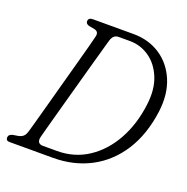

<svg xmlns="http://www.w3.org/2000/svg" viewBox="-126 -817 908 934"><g transform="rotate(20 328.5 -350.0)"><path d="M3 -16.5Q3 -33 24.5 -38L51.5 -42.5Q67 -45.5 76.5 -53.8Q86 -62 91.5 -81Q94.5 -91 105.5 -130.5Q116.5 -170 132 -227Q147.5 -284 164.8 -347.2Q182 -410.5 198 -468.8Q214 -527 225.2 -569Q236.5 -611 239.5 -625Q246.5 -652 221.5 -657.5L192 -663Q175 -668 175 -681.5Q175.5 -700 198.5 -700H409Q487.5 -700 547.2 -660.8Q607 -621.5 636.5 -551Q666 -480.5 654 -387.5Q637.5 -264 581.8 -177.2Q526 -90.5 439.8 -45.2Q353.5 0 246.5 0H21.5Q3 0 3 -16.5ZM253 -38Q343 -38 413.8 -84.8Q484.5 -131.5 529.8 -213.2Q575 -295 588 -400Q598.5 -481 574.5 -540Q550.5 -599 504.8 -630.5Q459 -662 404 -662H345.5Q317.5 -662 308 -628.5Q305.5 -620.5 296.8 -589Q288 -557.5 275 -511Q262 -464.5 247 -410.2Q232 -356 217 -301.5Q202 -247 189 -199.5Q176 -152 167 -119Q158 -86 155.5 -75.5Q146.5 -38 181.5 -38Z"/></g></svg>

Font: Fraunces 144pt S100 Light
Style: Italic
Weight: 300
Italic angle: -16°
Version: Version 1.000; ttfautohint (v1.8.3)